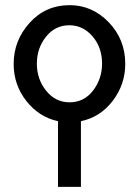

<svg xmlns="http://www.w3.org/2000/svg" viewBox="-20 -725 540 745"><path d="M33 -477Q33 -568 95 -636.5Q157 -705 250 -705Q338 -705 402 -638.5Q466 -572 466 -477Q466 -398 418 -334.5Q370 -271 295 -255H294V0H205V-255H204Q131 -271 82 -333.5Q33 -396 33 -477ZM250 -328Q306 -328 341 -373.5Q376 -419 376 -478Q376 -541 339 -584Q302 -627 249 -627Q194 -627 158.5 -582.5Q123 -538 123 -478Q123 -418 159 -373Q195 -328 250 -328Z"/></svg>

Font: CMU Sans Serif
Style: Medium
Weight: 500
Version: Version 0.7.0